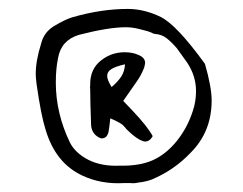

<svg xmlns="http://www.w3.org/2000/svg" viewBox="-20 -772 544 430"><path d="M258 -362Q206 -359 164 -379Q104 -407 82 -482Q72 -513 62 -583Q60 -599 60 -606Q60 -636 72 -674Q78 -699 100 -713Q125 -728 141 -733Q206 -752 266 -752Q303 -752 340 -734Q376 -716 439 -629Q454 -577 454 -547Q454 -477 407 -430Q370 -391 320 -370Q307 -365 289 -363Q281 -361 272 -362Q262 -362 258 -362ZM249 -401Q291 -400 320.5 -412.5Q350 -425 375 -455Q400 -486 412 -524Q419 -545 419 -568Q419 -602 399 -632Q397 -635 376 -664Q364 -678 353 -686.5Q342 -695 327 -696Q324 -696 319 -699Q314 -701 311 -702Q308 -703 292 -707Q276 -711 262 -711Q223 -711 157 -694Q117 -682 110 -642Q105 -618 105 -587Q105 -518 137 -452Q149 -429 178 -414Q208 -399 249 -401ZM305 -455Q301 -455 293 -459Q280 -466 263 -483Q261 -486 255 -492Q248 -498 227 -507Q225 -487 223 -476Q220 -465 213 -463L209 -462Q204 -462 197 -467Q185 -476 184 -492Q182 -546 182 -573Q181 -576 182 -580Q182 -583 182 -584Q182 -617 205.5 -636Q229 -655 259 -655Q277 -655 290 -649Q305 -643 305 -631Q305 -629 303 -621Q297 -605 288 -592Q283 -585 256 -546L277 -524Q311 -488 322 -467Q315 -455 305 -455ZM230 -577Q244 -589 251.5 -600.5Q259 -612 260 -628Q238 -623 229 -617Q220 -611 220 -602Q220 -593 230 -577Z"/></svg>

Font: Mynerve
Style: Regular
Weight: 400
Designer: Carolina Short
Foundry: Carolina Short
Version: Version 1.000; ttfautohint (v1.8.4.7-5d5b)